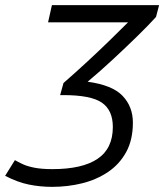

<svg xmlns="http://www.w3.org/2000/svg" viewBox="-20 -713 639 747"><path d="M183 14Q136 14 92 5Q48 -4 0 -29L38 -90Q50 -83 68 -74.5Q86 -66 114 -60.5Q142 -55 184 -55Q300 -55 359.5 -95Q419 -135 419 -219Q419 -284 376.5 -313.5Q334 -343 226 -343H214L227 -390Q274 -431 321 -474.5Q368 -518 409 -558Q450 -598 478 -626H167L182 -693H599L587 -647Q558 -615 514 -572Q470 -529 420 -482.5Q370 -436 321 -395Q417 -382 457 -340Q497 -298 497 -236Q497 -169 471 -121.5Q445 -74 400.5 -44Q356 -14 300 0Q244 14 183 14Z"/></svg>

Font: Ubuntu Sans Mono
Style: Italic
Weight: 400
Italic angle: -13.5°
Monospace: yes
Designer: Dalton Maag Ltd
Foundry: Dalton Maag Ltd
Version: Version 1.006